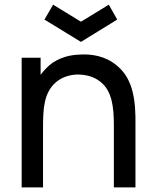

<svg xmlns="http://www.w3.org/2000/svg" viewBox="-20 -813 670 833"><path d="M488.5 -728.1 452.1 -792.7 331.2 -718.8 210.4 -792.7 172.9 -728.1 331.2 -631.2ZM487.5 -528.1C438.5 -569.8 378.1 -580.2 320.8 -576C269.8 -574 215.6 -555.2 179.2 -515.6C170.8 -506.3 162.5 -497.9 156.2 -488.5V-562.5H74V0H166.7V-245.8V-246.9C166.7 -289.6 166.7 -332.3 174 -365.6C180.2 -402.1 196.9 -434.4 222.9 -456.3C246.9 -477.1 278.1 -487.5 311.5 -489.6C352.1 -490.6 388.5 -480.2 415.6 -458.3C465.6 -418.8 474 -350 474 -269.8V0H567.7V-272.9C568.8 -369.8 560.4 -468.8 487.5 -528.1Z"/></svg>

Font: Manrope3 Medium
Style: Regular
Weight: 500
Width: 4
Designer: Mikhail Sharanda
Foundry: Mikhail Sharanda
Version: Version 3.000;PS 003.000;hotconv 1.0.88;makeotf.lib2.5.64775